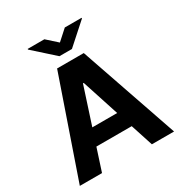

<svg xmlns="http://www.w3.org/2000/svg" viewBox="-210 -1083 1168 1235"><g transform="rotate(-30 374.0 -465.5)"><path d="M188.6 0H23.8L274.9 -727.3H473L723.7 0H558.9L505 -165.8H242.5ZM281.6 -285.9H466.3L376.8 -561.1H371.1ZM297.9 -930.8 373.9 -862.6 449.6 -930.8H574.2V-925.8L420.1 -788H327.4L173.7 -925.8V-930.8Z"/></g></svg>

Font: Inter UI
Style: Bold
Weight: 700
Designer: Rasmus Andersson
Foundry: rsms
Version: 3.2;8d6f07862